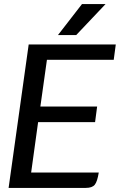

<svg xmlns="http://www.w3.org/2000/svg" viewBox="-20 -917 600 937"><path d="M209 -625 177 -397H454L444 -321H166L132 -75H462Q455 -31 442.5 -15.5Q430 0 399 0H22L120 -700H545L535 -625ZM380 -897H495L352 -746H263Z"/></svg>

Font: Krub Medium
Style: Italic
Weight: 500
Italic angle: -8°
Designer: Ekaluck Peanpanawate
Foundry: Cadson Demak Co.,Ltd.
Version: Version 1.000; ttfautohint (v1.6)